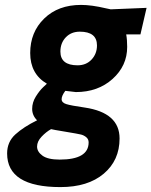

<svg xmlns="http://www.w3.org/2000/svg" viewBox="-20 -532 617 782"><path d="M226 230Q9 230 9 93Q9 46 42.5 15.5Q76 -15 131 -42Q111 -62 111 -88.5Q111 -115 126 -139Q141 -163 156 -177L171 -191Q103 -231 103 -316Q103 -401 160 -456.5Q217 -512 310 -512Q353 -512 412 -498L431 -494L577 -500L552 -392H494Q498 -370 498 -341Q498 -264 438.5 -210.5Q379 -157 289 -157L246 -162Q231 -142 231 -128Q231 -114 250 -108Q269 -102 325 -94Q467 -73 467 32Q467 121 402.5 175.5Q338 230 226 230ZM223 118Q341 118 341 48Q341 35 331.5 27Q322 19 310 16Q298 13 246.5 4.5Q195 -4 188 -6Q168 5 149.5 24.5Q131 44 131 65Q131 86 153 102Q175 118 223 118ZM296 -266Q331 -266 353 -289.5Q375 -313 375 -347Q375 -403 305 -403Q270 -403 248 -380Q226 -357 226 -322Q226 -266 296 -266Z"/></svg>

Font: Titillium Web
Style: Bold Italic
Weight: 700
Italic angle: -13°
Version: Version 1.001;PS 57.000;hotconv 1.0.70;makeotf.lib2.5.55311